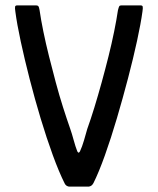

<svg xmlns="http://www.w3.org/2000/svg" viewBox="-20 -693 586 713"><path d="M236 0Q231 -1 227 -3.5Q223 -6 220 -12Q199 -54 176 -117Q153 -180 131 -253Q109 -326 90 -400Q71 -474 57 -539Q43 -604 37 -650Q35 -663 36 -668Q37 -673 44 -673H114Q120 -673 122.5 -670Q125 -667 127 -655Q132 -620 141 -576Q150 -532 162 -484Q174 -436 187 -387.5Q200 -339 214 -295Q228 -251 241 -214Q247 -197 253.5 -173Q260 -149 267 -131Q270 -126 272 -126Q274 -126 277 -131Q285 -148 292 -172Q299 -196 304 -214Q317 -250 330.5 -294Q344 -338 357.5 -387Q371 -436 383 -484Q395 -532 404 -576.5Q413 -621 418 -655Q421 -667 423 -670Q425 -673 431 -673H502Q509 -673 510 -668Q511 -663 509 -650Q503 -606 489 -541.5Q475 -477 455.5 -402.5Q436 -328 414 -253.5Q392 -179 369.5 -116Q347 -53 327 -13Q323 -6 319 -3.5Q315 -1 310 0Z"/></svg>

Font: Glory Thin Medium
Style: Regular
Weight: 500
Version: Version 1.011